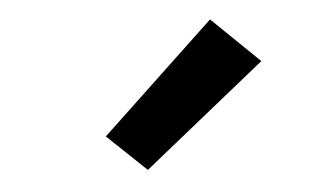

<svg xmlns="http://www.w3.org/2000/svg" viewBox="-33 -876 666 384"><g transform="rotate(-5 300.0 -684.5)"><path d="M250 -540 172 -614 400 -829 495 -737Z"/></g></svg>

Font: Iosevka Curly XBdEx
Style: Regular
Weight: 800
Width: 7
Monospace: yes
Designer: Belleve Invis
Foundry: Belleve Invis
Version: Version 11.1.0; ttfautohint (v1.8.3)